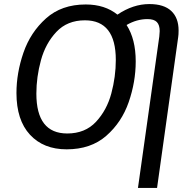

<svg xmlns="http://www.w3.org/2000/svg" viewBox="-20 -723 957 945"><path d="M859 -573Q859 -552 857 -540L753 202H659L764 -543Q766 -563 766 -570Q766 -600 752 -614.5Q738 -629 706 -629Q653 -629 603 -600Q648 -530 648 -421Q648 -320 613.5 -220.5Q579 -121 503 -54.5Q427 12 308 12Q194 12 127.5 -60Q61 -132 61 -265Q61 -364 95.5 -464Q130 -564 206.5 -632.5Q283 -701 402 -701Q496 -701 558 -651Q635 -703 715 -703Q787 -703 823 -669Q859 -635 859 -573ZM550 -428Q550 -623 398 -623Q311 -623 257.5 -566Q204 -509 181.5 -426.5Q159 -344 159 -262Q159 -66 311 -66Q399 -66 452.5 -123.5Q506 -181 528 -263.5Q550 -346 550 -428Z"/></svg>

Font: Fira Sans
Style: Italic
Weight: 400
Italic angle: -8°
Designer: bBox Type GmbH & Carrois Corporate GbR & Edenspiekermann AG
Foundry: bBox Type GmbH & Carrois Corporate GbR & Edenspiekermann AG
Version: Version 4.301